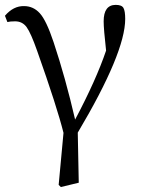

<svg xmlns="http://www.w3.org/2000/svg" viewBox="-20 -548 568 775"><path d="M447.3 -528.3Q471.7 -528.3 478.5 -515.6Q485.4 -502.9 485.4 -471.7Q485.4 -335 293.9 -12.7L297.9 189.5L225.6 207L216.8 198.2L236.3 -11.7Q210.9 -114.3 129.9 -342.8Q104.5 -415 87.4 -438.5Q70.3 -461.9 41 -461.9Q20.5 -461.9 9.8 -459L0 -484.4Q34.2 -524.4 77.1 -523.4Q114.3 -523.4 140.6 -494.6Q167 -465.8 196.3 -377.9Q244.1 -234.4 283.2 -65.4Q368.2 -225.6 408.2 -343.8Q398.4 -431.6 398.4 -461.9Q398.4 -528.3 447.3 -528.3Z"/></svg>

Font: Bpmf Zihi Serif Regular
Style: Regular
Weight: 400
Foundry: But Ko
Version: Version 1.320